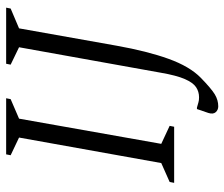

<svg xmlns="http://www.w3.org/2000/svg" viewBox="-74 -526 747 640"><g transform="rotate(-90 300.0 -206.5)"><path d="M10 0 13 -15 76 -43 161 -517 102 -545 105 -560H292L289 -545L224 -517L140 -43L200 -15L197 0ZM265 147Q253 147 245.5 138.5Q238 130 243 114L256 76H261Q272 79 278.5 81Q285 83 295 83Q314 83 329 73Q344 63 356 35.5Q368 8 377 -44L462 -517L404 -545L407 -560H594L591 -545L525 -517L467 -191Q449 -90 423.5 -19Q398 52 360 89Q324 124 305 135.5Q286 147 265 147Z"/></g></svg>

Font: Spectral SC Light
Style: Italic
Weight: 300
Italic angle: -10°
Designer: Jean-Baptiste Levee
Foundry: Production Type
Version: Version 2.001